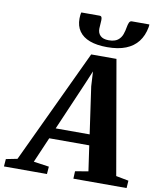

<svg xmlns="http://www.w3.org/2000/svg" viewBox="-180 -1061 948 1141"><g transform="rotate(10 294.5 -490.5)"><path d="M-77 0 -73.5 -45 -5.5 -58.5 318 -745.5H470.5L590 -59.5L666 -45L663 0H342L344 -45L422.5 -58.5L400.5 -211.5H159L93 -58.5L186 -45L182.5 0ZM186.5 -276H391.5L351 -559L346 -648L312 -567ZM327 -981Q337 -981 339.8 -973.5Q342.5 -966 342 -955.5Q342 -945 340.5 -930.2Q339 -915.5 339 -905.5Q338.5 -878.5 355 -862.5Q371.5 -846.5 405 -846.5Q441 -846.5 459.8 -860.8Q478.5 -875 486.5 -897Q494.5 -919 498 -942Q500.5 -957 505.5 -969Q510.5 -981 522 -981H627.5Q627.5 -977 627.2 -972.8Q627 -968.5 626 -963.5Q616.5 -912 589 -876.5Q561.5 -841 515.5 -822.8Q469.5 -804.5 403.5 -804.5Q341 -804.5 298.2 -820.5Q255.5 -836.5 233.8 -867.8Q212 -899 212.5 -944Q213 -952.5 213.5 -962Q214 -971.5 217 -981Z"/></g></svg>

Font: Merriweather 36pt ExtraBold
Style: Italic
Weight: 800
Italic angle: -7.8°
Version: Version 2.101